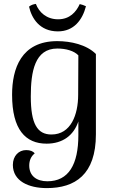

<svg xmlns="http://www.w3.org/2000/svg" viewBox="-20 -734 579 985"><path d="M278 -635C219 -635 180 -671 164 -714C151 -712 140 -709 129 -700C142 -641 183 -573 277 -573C359 -573 403 -632 421 -702C411 -707 399 -711 389 -713C371 -673 338 -635 278 -635ZM220 231C365 231 472 162 472 -45V-457C424 -505 343 -523 274 -523C88 -523 42 -381 42 -248C42 -69 111 3 219 3C301 3 358 -39 382 -111V-41C382 110 332 196 223 196C167 196 130 168 130 115C130 90 139 68 158 53C150 42 135 36 114 36C76 36 46 66 46 112C46 195 127 231 220 231ZM244 -44C171 -44 138 -99 138 -239C138 -366 158 -485 274 -485C319 -485 360 -473 382 -450L381 -248C381 -146 344 -44 244 -44Z"/></svg>

Font: Arima Koshi Medium
Style: Regular
Weight: 500
Designer: Joana Correia and Natanael Gama
Foundry: NDISCOVER
Version: Version 1.019;PS 001.019;hotconv 1.0.88;makeotf.lib2.5.64775